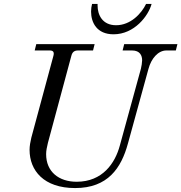

<svg xmlns="http://www.w3.org/2000/svg" viewBox="-20 -936 920 974"><path d="M442 -877C442 -822 471 -762 556 -762C662 -762 733 -856 749 -916H721C698 -868 643 -808 569 -808C499 -808 475 -861 475 -908V-916H447C444 -904 442 -891 442 -877ZM130 -176C130 -71 202 18 361 18C527 18 595 -83 629 -208L733 -586C747 -639 782 -680 824 -680H872L880 -712H610L602 -680H650C691 -680 701 -653 701 -630C701 -620 698 -600 695 -588L588 -198C564 -108 500 -14 369 -14C278 -14 214 -65 214 -154C214 -172 218 -190 223 -211L342 -653C347 -672 357 -680 376 -680H452L460 -712H164L156 -680H232C250 -680 256 -672 251 -653L139 -238C134 -217 130 -195 130 -176Z"/></svg>

Font: Old Standard
Style: Italic
Weight: 400
Italic angle: -15.2°
Designer: Alexey Kryukov <alexios@thessalonica.org.ru>
Version: Version 2.0